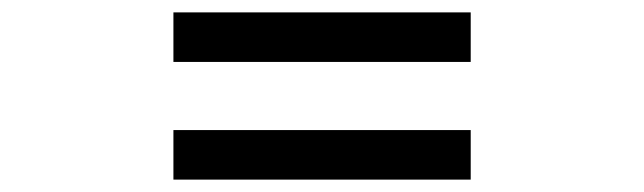

<svg xmlns="http://www.w3.org/2000/svg" viewBox="-20 -535 1040 310"><path d="M740 -515V-435H260V-515ZM740 -325V-245H260V-325Z"/></svg>

Font: Zhudou Sans ExtraLight
Style: Regular
Weight: 250
Designer: Buernia
Foundry: Ershou Xiaoxi Press
Version: Version 2.000;Glyphs 3.2 (3184)